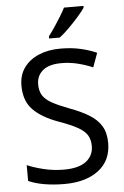

<svg xmlns="http://www.w3.org/2000/svg" viewBox="-62 -988 673 1042"><g transform="rotate(-5 274.5 -467.0)"><path d="M502 -191Q502 -96 433 -43Q364 10 247 10Q187 10 136 1Q85 -8 51 -24V-110Q87 -94 140.5 -81Q194 -68 251 -68Q331 -68 371.5 -99Q412 -130 412 -183Q412 -218 397 -242Q382 -266 345.5 -286.5Q309 -307 244 -330Q153 -363 106.5 -411Q60 -459 60 -542Q60 -599 89 -639.5Q118 -680 169.5 -702Q221 -724 288 -724Q347 -724 396 -713Q445 -702 485 -684L457 -607Q420 -623 376.5 -634Q333 -645 286 -645Q219 -645 185 -616.5Q151 -588 151 -541Q151 -505 166 -481Q181 -457 215 -438Q249 -419 307 -397Q370 -374 413.5 -347.5Q457 -321 479.5 -284Q502 -247 502 -191ZM433 -934Q421 -916 396 -887.5Q371 -859 342.5 -830.5Q314 -802 290 -784H232V-796Q247 -815 264.5 -841Q282 -867 299 -894.5Q316 -922 327 -944H433Z"/></g></svg>

Font: Noto Sans Kharoshthi
Style: Regular
Weight: 400
Designer: Monotype Design Team
Foundry: Monotype Imaging Inc.
Version: Version 2.004; ttfautohint (v1.8.4.7-5d5b)